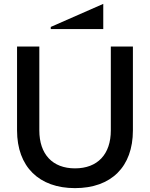

<svg xmlns="http://www.w3.org/2000/svg" viewBox="-20 -955 774 991"><path d="M367 16C554 16 666 -94 666 -282V-715H552V-282C552 -159 484 -86 367 -86C251 -86 183 -159 183 -282V-715H68V-282C68 -94 182 16 367 16ZM242 -805H513V-935L242 -816Z"/></svg>

Font: LaHaus Display SemiBold
Style: Regular
Weight: 600
Designer: We are Make, BastardaType, Dalton Maag Ltd
Foundry: BastardaType, Dalton Maag Ltd
Version: Version 3.100;Glyphs 3.3 (3331)